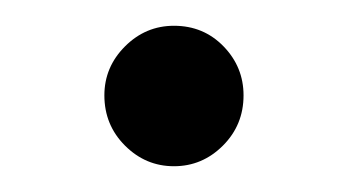

<svg xmlns="http://www.w3.org/2000/svg" viewBox="-20 -405 270 149"><path d="M115 -385Q138 -385 153.5 -369Q169 -353 169 -331Q169 -308 153 -292Q137 -276 115 -276Q93 -276 77 -292Q61 -308 61 -331Q61 -353 77 -369Q93 -385 115 -385Z"/></svg>

Font: Philosopher
Style: Regular
Weight: 400
Designer: Jovanny Lemonad
Foundry: Jovanny Lemonad
Version: Version 1.000